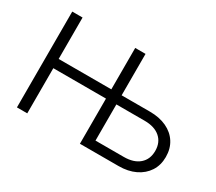

<svg xmlns="http://www.w3.org/2000/svg" viewBox="-130 -978 1394 1241"><g transform="rotate(30 567.0 -357.5)"><path d="M565 0V-715H642V-43L617 -68H853Q927 -68 968.5 -104Q1010 -140 1010 -203Q1010 -266 968.5 -302Q927 -338 853 -338H606V-406H853Q925 -406 978 -381Q1031 -356 1060 -310.5Q1089 -265 1089 -203Q1089 -142 1059.5 -96.5Q1030 -51 977 -25.5Q924 0 853 0ZM95 0V-715H172V0ZM162 -337V-406H585V-337Z"/></g></svg>

Font: Wix Madefor Display
Style: Regular
Weight: 400
Designer: Dalton Maag Ltd
Foundry: Dalton Maag Ltd
Version: Version 3.100